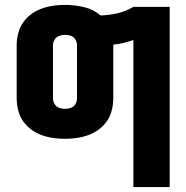

<svg xmlns="http://www.w3.org/2000/svg" viewBox="-20 -558 760 783"><path d="M524 205H672V-530H524Q494 -512 459.5 -504Q425 -496 390 -495Q361 -520 322.5 -529Q284 -538 245 -538Q216 -538 187 -533Q158 -528 131.5 -515Q105 -502 85 -480Q65 -458 56.5 -430Q48 -402 48 -373V-158Q48 -128 56.5 -100Q65 -72 85 -50Q105 -28 131.5 -15Q158 -2 187 3Q216 8 245 8Q274 8 303 3Q332 -2 358.5 -15Q385 -28 405 -50Q425 -72 433.5 -100Q442 -128 442 -158V-376Q463 -378 483.5 -383Q504 -388 524 -395ZM245 -114Q233 -114 221 -118.5Q209 -123 202.5 -134Q196 -145 196 -158V-373Q196 -385 202.5 -396Q209 -407 221 -411.5Q233 -416 245 -416Q258 -416 270 -411.5Q282 -407 288 -396Q294 -385 294 -373V-158Q294 -145 288 -134Q282 -123 270 -118.5Q258 -114 245 -114Z"/></svg>

Font: Iosevka Sparkle Heavy
Style: Regular
Weight: 900
Designer: Belleve Invis
Foundry: Belleve Invis
Version: Version 4.5.0; ttfautohint (v1.8.3)